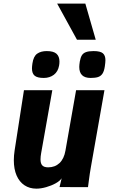

<svg xmlns="http://www.w3.org/2000/svg" viewBox="-20 -1062 640 1090"><path d="M58.5 -152.5Q58.5 -179 63 -208L116 -550H277L213.5 -192Q210 -173 210 -157Q210 -133.5 220.2 -122.8Q230.5 -112 253.5 -112Q292 -112 317.8 -136.2Q343.5 -160.5 351.5 -206.5L412 -550H573L496 -113.5Q489.5 -77 484.5 -37.5L479.5 0.5L318 0L330 -50Q320.5 -35 296.2 -21.5Q272 -8 242 0.5Q212 9 186.5 9Q148 9 119 -10.2Q90 -29.5 74.2 -65.8Q58.5 -102 58.5 -152.5ZM161.5 -673.5Q161.5 -684 164 -701.5Q170 -742.5 191 -757.2Q212 -772 245.5 -772Q284 -772 300.8 -756.8Q317.5 -741.5 317.5 -713Q317.5 -700.5 315.5 -690Q309.5 -655.5 285.8 -637.5Q262 -619.5 228.5 -619.5Q192 -619.5 176.8 -632.2Q161.5 -645 161.5 -673.5ZM430 -682Q430 -692.5 433 -712.5Q437 -735.5 444.8 -748Q452.5 -760.5 468.2 -766.2Q484 -772 511.5 -772Q549.5 -772 564 -759.5Q578.5 -747 578.5 -720.5Q578.5 -708 575 -684.5Q571 -657.5 561.5 -643.5Q552 -629.5 536.2 -624.5Q520.5 -619.5 494.5 -619.5Q430 -619.5 430 -682ZM304.5 -1041.5H464.5L523.5 -836.5H417Z"/></svg>

Font: JuliaMono Black
Style: Italic
Weight: 900
Italic angle: -9°
Monospace: yes
Designer: cormullion
Foundry: corm
Version: Version 0.057; ttfautohint (v1.8.4)